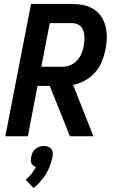

<svg xmlns="http://www.w3.org/2000/svg" viewBox="-20 -690 590 972"><path d="M7 0 137 -670H345Q375 -670 403.5 -664Q432 -658 455 -643Q478 -628 493 -605.5Q508 -583 514.5 -555.5Q521 -528 520.5 -498.5Q520 -469 514 -439Q508 -409 496 -379Q484 -349 462 -324Q440 -299 410.5 -282.5Q381 -266 350 -260L453 0H334L232 -255H170L121 0ZM297 -352Q316 -352 335.5 -360Q355 -368 370 -384Q385 -400 392.5 -419Q400 -438 404 -457Q406 -471 407 -484Q408 -497 407 -509.5Q406 -522 402 -534Q398 -546 390 -555Q382 -564 370 -568.5Q358 -573 345 -573H232L189 -352ZM150 262 110 220Q127 206 139.5 190Q152 174 162 156Q154 153 148 148Q142 143 139 136Q136 129 136 120.5Q136 112 138 104Q140 93 145 82Q150 71 159.5 63.5Q169 56 180 52.5Q191 49 202 49Q213 49 223 52.5Q233 56 239.5 63.5Q246 71 247 82Q248 93 246 104Q241 126 233.5 147.5Q226 169 213.5 189.5Q201 210 185 228.5Q169 247 150 262Z"/></svg>

Font: Lode
Style: Bold Italic
Weight: 700
Italic angle: -11°
Monospace: yes
Designer: Belleve Invis
Foundry: Belleve Invis
Version: Version 29.2.0; ttfautohint (v1.8.3)